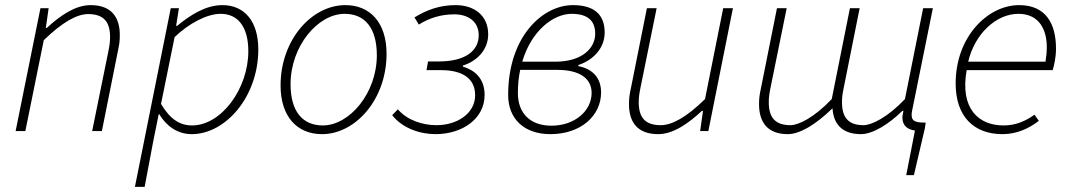

<svg xmlns="http://www.w3.org/2000/svg" viewBox="-20 -512 4181 750"><path d="M41 0H79L151 -355C224 -426 281 -457 324 -457C385 -457 410 -427 410 -367C410 -348 408 -334 402 -305L340 0H378L440 -310C446 -338 448 -351 448 -375C448 -444 416 -492 334 -492C276 -492 218 -454 163 -403H159L170 -480H138Z M507 218H545L578 43L600 -66H602C629 -21 672 12 729 12C861 12 989 -134 989 -319C989 -430 934 -492 849 -492C783 -492 723 -453 672 -411H668L679 -480H647ZM730 -22C684 -22 645 -45 609 -106L662 -367C717 -420 788 -458 842 -458C908 -458 950 -409 950 -312C950 -166 845 -22 730 -22Z M1238 12C1368 12 1490 -123 1490 -302C1490 -422 1427 -492 1329 -492C1198 -492 1076 -357 1076 -178C1076 -57 1140 12 1238 12ZM1241 -22C1161 -22 1115 -78 1115 -183C1115 -332 1222 -458 1326 -458C1406 -458 1452 -402 1452 -296C1452 -148 1345 -22 1241 -22Z M1681 12C1786 12 1873 -48 1873 -141C1873 -206 1834 -238 1788 -252V-256C1841 -272 1887 -316 1887 -378C1887 -451 1833 -492 1760 -492C1695 -492 1645 -472 1599 -444L1616 -416C1656 -441 1701 -456 1755 -456C1805 -456 1850 -431 1850 -374C1850 -314 1798 -272 1695 -272H1652L1646 -238H1703C1786 -238 1836 -206 1836 -140C1836 -69 1766 -23 1685 -23C1631 -23 1571 -42 1534 -85L1512 -62C1553 -10 1622 12 1681 12Z M2130 12C2249 12 2328 -60 2328 -151C2328 -213 2289 -244 2239 -254V-258C2295 -276 2342 -322 2342 -385C2342 -455 2301 -492 2218 -492C2100 -492 1965 -370 1965 -141C1965 -47 2028 12 2130 12ZM2134 -21C2052 -21 2003 -69 2003 -148C2003 -181 2006 -211 2012 -239H2157C2241 -239 2291 -208 2291 -149C2291 -78 2224 -21 2134 -21ZM2213 -458C2276 -458 2305 -431 2305 -380C2305 -324 2254 -271 2149 -271H2020C2056 -393 2142 -458 2213 -458Z M2551 12C2609 12 2667 -28 2722 -79H2726L2715 0H2747L2843 -480H2805L2734 -125C2661 -53 2604 -23 2561 -23C2500 -23 2475 -53 2475 -113C2475 -132 2477 -146 2483 -175L2545 -480H2507L2445 -170C2439 -142 2437 -129 2437 -105C2437 -36 2469 12 2551 12Z M3520 172H3550L3593 -12L3596 -33C3554 -33 3541 -39 3541 -64C3541 -70 3542 -74 3543 -80L3624 -480H3586L3515 -125C3447 -53 3384 -23 3353 -23C3294 -23 3269 -53 3269 -113C3269 -132 3271 -146 3277 -175L3338 -480H3300L3229 -125C3161 -53 3099 -23 3068 -23C3008 -23 2983 -53 2983 -113C2983 -132 2985 -146 2991 -175L3053 -480H3015L2953 -170C2947 -142 2945 -129 2945 -105C2945 -36 2977 12 3057 12C3104 12 3165 -24 3232 -89C3235 -35 3263 12 3343 12C3390 12 3453 -28 3505 -79H3509C3507 -66 3505 -60 3505 -53C3505 -19 3527 -6 3554 -2Z M3896 12C3954 12 4002 -12 4038 -40L4021 -64C3986 -39 3948 -22 3900 -22C3804 -22 3729 -86 3756 -238H4092C4098 -258 4105 -288 4105 -322C4105 -420 4065 -492 3961 -492C3838 -492 3713 -368 3713 -186C3713 -57 3784 12 3896 12ZM3762 -271C3788 -381 3872 -458 3958 -458C4041 -458 4069 -394 4069 -328C4069 -307 4067 -290 4064 -271Z"/></svg>

Font: Source Sans Pro Light
Style: Italic
Weight: 300
Italic angle: -11°
Designer: Paul D. Hunt
Foundry: Adobe Systems Incorporated
Version: Version 3.006;hotconv 1.0.111;makeotfexe 2.5.65597